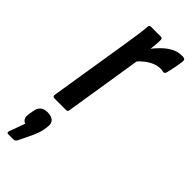

<svg xmlns="http://www.w3.org/2000/svg" viewBox="-261 -524 791 791"><g transform="rotate(45 135.0 -128.5)"><path d="M21 0Q10 0 11 -11L68 -367Q74 -406 78 -433.5Q82 -461 83 -479Q83 -490 93 -490H151Q160 -490 160 -479Q160 -460 157 -434Q154 -408 152 -391L157 -376L99 -11Q98 0 89 0ZM144 -338 152 -420Q166 -438 183.5 -455.5Q201 -473 222 -484.5Q243 -496 265 -496Q270 -496 274 -496Q278 -496 282 -494Q287 -492 287 -484Q285 -465 281 -444Q277 -423 272 -403Q268 -392 260 -394Q256 -395 252 -395.5Q248 -396 241 -396Q226 -396 209 -389Q192 -382 175.5 -369Q159 -356 144 -338ZM-9 239Q-20 239 -16 228L9 159Q-1 155 -6 146Q-11 137 -8 118L-5 102Q0 60 41 60Q64 60 75.5 71Q87 82 83 104L81 120Q79 131 75 142.5Q71 154 65 168L36 228Q30 239 22 239Z"/></g></svg>

Font: Sofia Sans Extra Condensed SemiBold
Style: Italic
Weight: 600
Italic angle: -9°
Designer: Botio Nikoltchev, Ani Petrova
Foundry: lettersoup
Version: Version 4.101